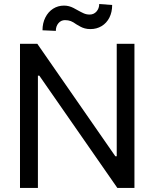

<svg xmlns="http://www.w3.org/2000/svg" viewBox="-20 -922 758 942"><path d="M639.6 0H555.7L172.9 -550.8H166V0H78.1V-707H163.1L545.9 -155.3H552.7V-707H639.6ZM293.9 -894.5Q306.6 -894.5 317.9 -891.6Q329.1 -888.7 339.8 -883.3Q350.6 -877.9 360.4 -872.1Q377.9 -862.3 391.1 -856.4Q404.3 -850.6 419.9 -850.6Q440.4 -850.6 453.6 -865.7Q466.8 -880.9 466.8 -902.3L530.3 -897.5Q530.3 -862.3 516.6 -835.4Q502.9 -808.6 478.5 -793.9Q454.1 -779.3 423.8 -779.3Q408.2 -779.3 396 -782.7Q383.8 -786.1 375 -791Q366.2 -795.9 354.5 -802.7Q339.8 -813.5 327.6 -818.4Q315.4 -823.2 298.8 -823.2Q279.3 -823.2 266.6 -808.1Q253.9 -793 253.9 -770.5L188.5 -773.4Q188.5 -808.6 202.6 -836.4Q216.8 -864.3 240.7 -879.4Q264.6 -894.5 293.9 -894.5Z"/></svg>

Font: Pretendard Std Variable
Style: Regular
Weight: 400
Designer: Base glyphs from Inter by Rasmus Andersson; Hangeul glyphs from Noto Sans CJK(Source Han Sans) by Jang Soo-young and Kan
Foundry: Kil Hyung-jin
Version: Version 1.309;Glyphs 3.2 (3225)